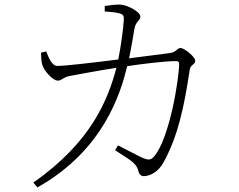

<svg xmlns="http://www.w3.org/2000/svg" viewBox="-20 -776 1040 836"><path d="M481 -122C535 -85 572 -71 582 -33C586 -16 595 -9 606 -9C631 -9 670 -26 693 -71C755 -184 782 -311 806 -472C810 -497 830 -493 830 -512C830 -528 783 -567 766 -567C751 -567 747 -548 720 -545L542 -522C551 -564 560 -620 565 -649C571 -685 591 -685 591 -704C591 -725 534 -755 503 -756C487 -757 456 -753 436 -750V-726C453 -725 482 -723 500 -718C517 -713 520 -707 519 -689C518 -659 506 -571 495 -517C383 -503 265 -489 230 -489C205 -489 192 -526 181 -552L159 -547C159 -530 159 -506 166 -489C172 -470 208 -425 232 -425C250 -425 251 -438 282 -445C309 -450 417 -470 487 -481C451 -346 381 -160 125 19L143 40C433 -123 506 -374 534 -488C595 -497 695 -510 748 -510C756 -510 760 -505 760 -499C760 -435 719 -176 652 -96C637 -78 627 -78 600 -89C582 -97 530 -125 494 -143Z"/></svg>

Font: Noto Serif CJK SC ExtraLight
Style: Regular
Weight: 200
Designer: Ryoko NISHIZUKA 西塚涼子 (kana & ideographs); Frank Grießhammer (Latin, Greek & Cyrillic); Wenlong ZHANG 张文龙 (bopomofo); San
Foundry: Adobe
Version: Version 2.001;hotconv 1.1.0;makeotfexe 2.6.0